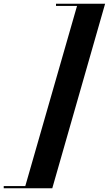

<svg xmlns="http://www.w3.org/2000/svg" viewBox="-133 -812 585 1032"><path d="M432 -792H168V-780H281L3 188H-113V200H148Z"/></svg>

Font: Nyght Serif Bold Italic
Style: Regular
Weight: 700
Italic angle: -16°
Designer: Maksym Kobuzan
Version: Version 0.410;Glyphs 3.1.2 (3151)